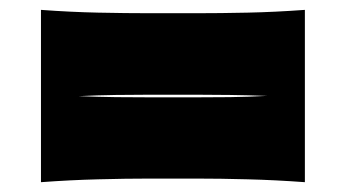

<svg xmlns="http://www.w3.org/2000/svg" viewBox="-20 -541 700 389"><path d="M63 -171.9V-521Q122.6 -516.6 179 -515.4Q235.4 -514.2 284.2 -514.2H376.5Q425.8 -514.2 481.7 -515.4Q537.6 -516.6 597.7 -521V-171.9Q537.6 -176.3 481.7 -177.7Q425.8 -179.2 376.5 -179.2H284.2Q235.4 -179.2 179 -177.7Q122.6 -176.3 63 -171.9ZM284.2 -343.8H376.5Q409.7 -343.8 446 -344.2Q482.4 -344.7 521 -346.7Q482.4 -348.1 446 -348.6Q409.7 -349.1 376.5 -349.1H284.2Q251 -349.1 214.6 -348.6Q178.2 -348.1 139.2 -346.2Q178.2 -344.7 214.6 -344.2Q251 -343.8 284.2 -343.8Z"/></svg>

Font: Pinar-FD ExtraBold
Style: Regular
Weight: 800
Designer: Amin Abedi
Version: Version 3.000